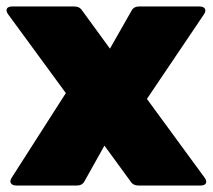

<svg xmlns="http://www.w3.org/2000/svg" viewBox="-26 -572 656 592"><path d="M-1 -528 177 -285 10 -24C1 -11 8 0 24 0H211C222 0 230 -4 235 -14L296 -123L377 -12C383 -3 391 0 401 0H593C609 0 615 -10 605 -24L427 -267L603 -528C612 -541 606 -552 590 -552H403C392 -552 384 -548 379 -538L313 -422L227 -540C221 -549 213 -552 203 -552H11C-5 -552 -11 -542 -1 -528Z"/></svg>

Font: Malmofest Black-Rounded
Style: Regular
Weight: 800
Designer: Jonny Pinhorn (Poppins), Kolossal
Version: Version 1.004;Glyphs 3.1.2 (3151)